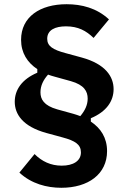

<svg xmlns="http://www.w3.org/2000/svg" viewBox="-20 -730 609 911"><path d="M488 -13C488 -76 458 -122 411 -153V-169C485 -200 519 -250 519 -307C519 -366 481 -426 368 -457L291 -478C231 -494 204 -511 204 -546C204 -588 242 -605 293 -605C351 -605 389 -584 424 -550L497 -638C439 -692 367 -710 296 -710C170 -710 80 -650 80 -541C80 -479 110 -433 157 -402V-385C84 -354 50 -304 50 -247C50 -189 87 -130 200 -99L277 -78C337 -62 364 -44 364 -7C364 34 327 56 273 56C221 56 179 36 144 1L72 89C129 142 202 161 271 161C399 161 488 96 488 -13ZM396 -262C396 -232 383 -205 361 -179C350 -183 339 -187 328 -190L252 -211C188 -229 172 -259 172 -292C172 -323 185 -350 208 -376C219 -372 229 -369 240 -366L316 -345C380 -327 396 -296 396 -262Z"/></svg>

Font: IBM Plex Devanagari
Style: Bold
Weight: 700
Designer: Mike Abbink, Paul van der Laan, Pieter van Rosmalen, Erin McLaughlin
Foundry: Bold Monday
Version: Version 1.0